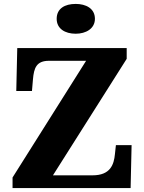

<svg xmlns="http://www.w3.org/2000/svg" viewBox="-20 -959 736 979"><path d="M366 -787C418 -787 464 -813 464 -863C464 -916 418 -939 366 -939C311 -939 269 -916 269 -863C269 -813 311 -787 366 -787ZM44 0H646L651 -219H571L566 -173C561 -120 543 -65 452 -65H250L626 -659V-714H68L63 -495H143L148 -554C153 -613 166 -649 230 -649H419L44 -54Z"/></svg>

Font: Noto Serif Myanmar ExtraBold
Style: Regular
Weight: 800
Designer: Ben Mitchell and the Monotype Design Team
Foundry: Monotype Imaging Inc.
Version: Version 2.106